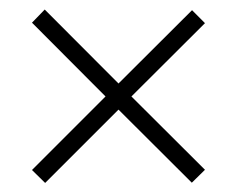

<svg xmlns="http://www.w3.org/2000/svg" viewBox="-20 -498 510 413"><path d="M393.1 -476.1 420.9 -448.2 262.7 -290.5 420.9 -132.8 392.6 -105 234.9 -262.2 77.1 -104.5 48.8 -132.3 207 -290.5 48.8 -449.2 76.2 -477.5 234.9 -318.4Z"/></svg>

Font: Estedad-FD ExtraLight
Style: Regular
Weight: 200
Designer: Amin Abedi
Version: Version 7.3